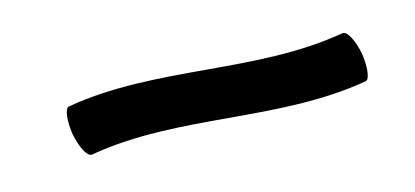

<svg xmlns="http://www.w3.org/2000/svg" viewBox="-27 -136 586 271"><g transform="rotate(-15 266.5 -0.5)"><path d="M87 37C219 14 354 60 487 37C493 36 495 18 492 -2C488 -22 480 -38 473 -37C341 -14 206 -60 73 -37C67 -36 65 -18 68 2C72 22 80 38 87 37Z"/></g></svg>

Font: Nupuram Light Oblique
Style: Regular
Weight: 300
Designer: Santhosh Thottingal (santhosh.thottingal@gmail.com)
Foundry: SMC
Version: Version 1.000